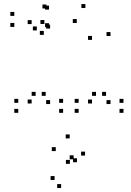

<svg xmlns="http://www.w3.org/2000/svg" viewBox="-20 -560 660 970"><path d="M603.8 10V-10H583.8V10ZM603.8 -40.5V-60.5H583.8V-40.5ZM515.8 -75.8V-95.8H495.8V-75.8ZM538.2 -34.3V-54.3H518.2V-34.3ZM538.2 -378V-398H518.2V-378ZM411.3 -519.5V-539.5H391.3V-519.5ZM204.3 -438.8V-458.8H184.3V-438.8ZM201.3 -383.8V-403.8H181.3V-383.8ZM367.8 -443.8V-463.8H347.8V-443.8ZM444.8 -358.5V-378.5H424.8V-358.5ZM444.8 -37.2V-57.2H424.8V-37.2ZM465 -75.8V-95.8H445V-75.8ZM377.3 -40.5V-60.5H357.3V-40.5ZM377.3 10V-10H357.3V10ZM298.8 10V-10H278.8V10ZM298.8 -40.5V-60.5H278.8V-40.5ZM210.8 -75.8V-95.8H190.8V-75.8ZM233.2 -34.3V-54.3H213.2V-34.3ZM233.2 -415.7V-435.7H213.2V-415.7ZM227.7 -422.7V-442.7H207.7V-422.7ZM227.7 -511.5V-531.5H207.7V-511.5ZM214.5 -517.2V-537.2H194.5V-517.2ZM52.3 -479.7V-499.7H32.3V-479.7ZM52.3 -424V-444H32.3V-424ZM166 -406.3V-426.3H146V-406.3ZM139.8 -438.3V-458.3H119.8V-438.3ZM139.8 -37.2V-57.2H119.8V-37.2ZM160 -75.8V-95.8H140V-75.8ZM72.3 -40.5V-60.5H52.3V-40.5ZM72.3 10V-10H52.3V10ZM409.7 226V206H389.7V226ZM332 139.2V119.2H312V139.2ZM261.7 203.3V183.3H241.7V203.3ZM333 267.8V247.8H313V267.8ZM369 259.7V239.7H349V259.7ZM352 244.7V224.7H332V244.7ZM255.7 349.5V329.5H235.7V349.5ZM288.8 390V370H268.8V390Z"/></svg>

Font: Monaspace Xenon Dots Var
Style: Regular
Weight: 400
Designer: Riley Cran and the Lettermatic Team
Version: Version 1.100 (Monaspace Xenon Dots)